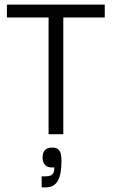

<svg xmlns="http://www.w3.org/2000/svg" viewBox="-20 -583 489 834"><path d="M191 -507V0H255V-507H435V-563H10V-507ZM180 231C231 231 247 185 247 116C247 72 235 58 207 58C175 58 165 77 165 100C165 131 180 148 216 144C216 167 211 183 178 183H161V231Z"/></svg>

Font: OSH Darker Grotesque Medium
Style: Regular
Weight: 500
Designer: Gabriel Lam
Foundry: TypeRant
Version: Version 1.000;Glyphs 3.1.1 (3148)